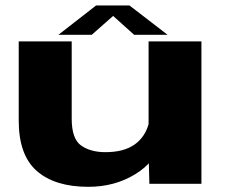

<svg xmlns="http://www.w3.org/2000/svg" viewBox="-20 -692 858 723"><path d="M250 -245Q250 -169 285.5 -144Q321 -119 377 -119Q446 -119 486.8 -147.8Q527.5 -176.5 541 -230L578 -150Q567 -84 489.5 -36.2Q412 11.5 312.5 11.5Q187 11.5 118.8 -48Q50.5 -107.5 50.5 -238V-536H250ZM539.5 -115.5V-536H738.5V0H542.5ZM342 -671.5H467.5L611 -561H485L406 -632L325.5 -561H200Z"/></svg>

Font: Anybody Wide
Style: Bold
Weight: 700
Width: 7
Designer: Tyler Finck
Foundry: Etcetera Type Company
Version: Version 1.000; ttfautohint (v1.8)